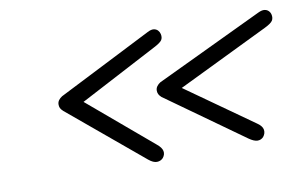

<svg xmlns="http://www.w3.org/2000/svg" viewBox="-51 -616 923 578"><g transform="rotate(-10 410.5 -327.5)"><path d="M714.5 -148Q707 -140 696.2 -140.2Q685.5 -140.5 670.5 -151L434 -320Q428 -325.5 425.8 -330.2Q423.5 -335 423.5 -341Q423.5 -348.5 427.8 -354.2Q432 -360 438.5 -364L765.5 -519.5Q777 -525 784.8 -524Q792.5 -523 797.2 -518.2Q802 -513.5 803.5 -507Q806 -496 801.2 -488.2Q796.5 -480.5 777 -471L499 -336L704.5 -190.5Q719 -180.5 720.8 -169.2Q722.5 -158 714.5 -148ZM406 -138Q398.5 -130 387.2 -129.8Q376 -129.5 362 -141L135.5 -330Q129.5 -335.5 127.2 -340.2Q125 -345 125 -351Q125 -358.5 129.2 -364.2Q133.5 -370 140 -374L427 -519.5Q438.5 -525.5 446.2 -524.5Q454 -523.5 458.8 -518.5Q463.5 -513.5 465 -507Q467.5 -496 462.8 -488.5Q458 -481 438.5 -471L200.5 -346L396 -180.5Q409.5 -169.5 411.8 -158.8Q414 -148 406 -138Z"/></g></svg>

Font: Edu AU VIC WA NT Hand
Style: Regular
Weight: 400
Designer: Tina and Corey Anderson, Eben Sorkin, Mirko Velimirovic
Foundry: Google for Education
Version: Version 1.001